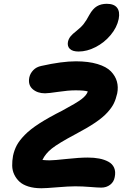

<svg xmlns="http://www.w3.org/2000/svg" viewBox="-20 -1004 688 1014"><path d="M395 -731.9Q363.3 -731.9 348.9 -745.8Q334.5 -759.8 338.9 -783.2Q342.3 -798.8 352.3 -811.5Q362.3 -824.2 382.8 -839.8Q407.7 -859.4 422.1 -877.7Q436.5 -896 452.1 -925.8Q470.2 -958 491.9 -970.9Q513.7 -983.9 543.9 -983.9Q582 -983.9 598.1 -963.4Q614.3 -942.9 606.9 -903.8Q597.7 -858.9 564.2 -818.8Q530.8 -778.8 485.1 -755.4Q439.5 -731.9 395 -731.9ZM198.2 -9.8Q159.7 -9.8 130.1 -19Q100.6 -28.3 83.3 -44.2Q65.9 -60.1 55.4 -81.8Q44.9 -103.5 44.4 -128.7Q43.9 -153.8 48.8 -181.2Q55.2 -211.4 68.6 -236.6Q82 -261.7 110.4 -291Q138.7 -320.3 188 -352.1Q237.3 -383.8 309.1 -419.9Q383.8 -460 410.4 -480.2Q437 -500.5 443.8 -521Q425.8 -526.9 378.9 -526.9Q340.3 -526.9 287.8 -519Q235.4 -511.2 217.8 -511.2Q177.7 -511.2 152.3 -533.4Q127 -555.7 134.8 -595.2Q139.6 -616.7 155.8 -633.5Q171.9 -650.4 198.2 -655.8Q306.6 -680.2 380.9 -680.2Q447.3 -680.2 494.9 -665.8Q542.5 -651.4 565.9 -627Q589.4 -602.5 597.4 -573.5Q605.5 -544.4 599.1 -511.2Q592.3 -481 581.5 -458.5Q570.8 -436 547.1 -409.9Q523.4 -383.8 482.7 -356.2Q441.9 -328.6 379.9 -295.9Q287.1 -246.6 253.2 -219.2Q219.2 -191.9 204.1 -159.2Q226.6 -157.2 242.2 -157.2Q265.1 -157.2 332.3 -164.6Q399.4 -171.9 443.8 -171.9Q477.1 -171.9 503.9 -166.7Q530.8 -161.6 552.2 -150.1Q573.7 -138.7 582.8 -117.9Q591.8 -97.2 585.9 -68.8Q581.5 -43.5 561.8 -28.3Q542 -13.2 515.1 -13.2Q497.1 -13.2 456.1 -16.6Q415 -20 377 -20Q342.8 -20 282.2 -14.9Q221.7 -9.8 198.2 -9.8Z"/></svg>

Font: Shantell Sans Irregular
Style: Bold Italic
Weight: 700
Italic angle: -11.31°
Designer: Stephen Nixon, Anya Danilova, Shantell Martin
Foundry: Arrow Type
Version: Version 1.006;[9816181b4]